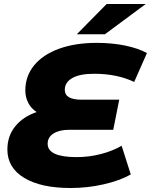

<svg xmlns="http://www.w3.org/2000/svg" viewBox="-20 -929 757 963"><path d="M305 -478Q305 -429 389 -429H578L548 -278H327Q278 -278 248.5 -259.5Q219 -241 219 -208Q219 -141 364 -141Q427 -141 486.5 -156.5Q546 -172 590 -198L636 -54Q581 -23 500 -4.5Q419 14 334 14Q185 14 101 -37Q17 -88 17 -179Q17 -247 56.5 -295.5Q96 -344 164 -367Q136 -385 121.5 -413.5Q107 -442 107 -475Q107 -547 151 -601Q195 -655 276 -684.5Q357 -714 465 -714Q542 -714 607.5 -700.5Q673 -687 717 -663L653 -518Q567 -559 452 -559Q380 -559 342.5 -537.5Q305 -516 305 -478ZM515 -909H711L506 -757H365Z"/></svg>

Font: Montserrat Alternates ExtraBold
Style: Italic
Weight: 800
Italic angle: -11.3°
Designer: Julieta Ulanovsky
Foundry: Julieta Ulanovsky
Version: Version 7.200